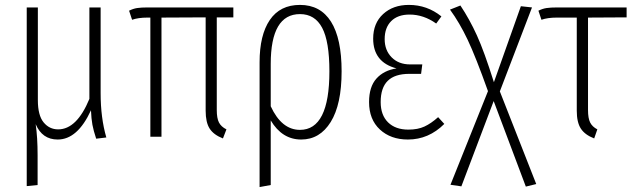

<svg xmlns="http://www.w3.org/2000/svg" viewBox="-20 -552 2557 775"><path d="M409.2 2.9 368.2 7.8Q357.4 -24.9 353 -48.6Q348.6 -72.3 347.2 -106.9Q293 11.2 212.9 11.2Q150.4 11.2 124 -50.8Q131.8 2.4 131.8 74.2V194.8L87.9 199.2V-522H132.8V-147.9Q132.8 -86.4 156 -58.1Q179.2 -29.8 214.8 -29.8Q290 -29.8 340.8 -152.8V-522H386.2V-175.8Q386.2 -76.2 409.2 2.9Z M921.9 -481.9H855V-107.9Q855 -74.7 863.8 -57.6Q872.6 -40.5 894 -29.8L879.9 6.8Q842.3 -7.8 826.2 -33Q810.1 -58.1 810.1 -105V-481.9L631.8 -481V0H586.9V-481H575.2Q538.1 -481 513.2 -472.2L501 -508.8Q517.6 -517.1 533.4 -519.5Q549.3 -522 577.1 -522H921.9Z M1190.9 -532.2Q1273.4 -532.2 1316.2 -464.4Q1358.9 -396.5 1358.9 -264.2Q1358.9 -130.4 1314.9 -59.6Q1271 11.2 1195.8 11.2Q1118.7 11.2 1072.8 -65.9V194.8L1027.8 203.1V-300.8Q1027.8 -410.6 1069.1 -471.4Q1110.4 -532.2 1190.9 -532.2ZM1190.9 -27.8Q1309.6 -27.8 1309.6 -264.2Q1309.6 -384.8 1280.3 -439.9Q1251 -495.1 1190.9 -495.1Q1072.8 -495.1 1072.8 -293.9V-123Q1116.7 -27.8 1190.9 -27.8Z M1630.4 -532.2Q1704.1 -532.2 1761.7 -485.8L1740.7 -457Q1689.9 -493.2 1633.3 -493.2Q1585.4 -493.2 1559.1 -466.8Q1532.7 -440.4 1532.7 -394Q1532.7 -349.1 1560.8 -320.6Q1588.9 -292 1635.7 -292H1684.6L1679.7 -253.9H1632.3Q1573.7 -253.9 1545.2 -225.8Q1516.6 -197.8 1516.6 -140.1Q1516.6 -87.4 1546.4 -58.1Q1576.2 -28.8 1628.4 -28.8Q1666.5 -28.8 1693.4 -41.3Q1720.2 -53.7 1748.5 -79.1L1773.4 -51.8Q1710.4 11.2 1626.5 11.2Q1557.1 11.2 1513.4 -29.3Q1469.7 -69.8 1469.7 -140.1Q1469.7 -201.7 1499.5 -234.9Q1529.3 -268.1 1580.6 -275.9Q1486.3 -300.8 1486.3 -396Q1486.3 -458.5 1526.6 -495.4Q1566.9 -532.2 1630.4 -532.2Z M1997.6 -183.1 2144.5 190.9 2102.5 201.2 1972.7 -144 1842.3 200.2 1798.3 193.8 1949.7 -184.1Q1900.4 -322.3 1867.7 -391.4Q1835 -460.4 1796.4 -513.2L1838.4 -529.8Q1875.5 -474.1 1905 -409.2Q1934.6 -344.2 1973.6 -220.2L2082.5 -526.9L2127.4 -522Z M2509.3 -481.9 2353.5 -481V-107.9Q2353.5 -74.7 2362.1 -57.6Q2370.6 -40.5 2391.1 -29.8L2378.4 6.8Q2340.8 -7.8 2324.5 -33Q2308.1 -58.1 2308.1 -105V-481H2227.5Q2190.4 -481 2165.5 -472.2L2153.3 -508.8Q2169.9 -517.1 2186 -519.5Q2202.1 -522 2230.5 -522H2509.3Z"/></svg>

Font: Fira Sans Compressed ExtraLight
Style: Regular
Weight: 250
Width: 1
Designer: Carrois Corporate & Edenspiekermann AG
Foundry: Carrois Corporate GbR & Edenspiekermann AG
Version: Version 4.203;PS 004.203;hotconv 1.0.88;makeotf.lib2.5.64775